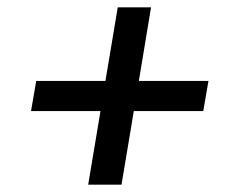

<svg xmlns="http://www.w3.org/2000/svg" viewBox="-20 -568 640 526"><path d="M312.9 -62.1 346.6 -263.8H536.9L551.1 -346.2H360.4L393.8 -547.9H302.6L268.8 -346.2H79.2L65 -263.8H255.3L221.6 -62.1Z"/></svg>

Font: Margiela Mono Italic Medium It
Style: Regular
Weight: 500
Designer: Mike Abbink, Paul van der Laan, Pieter van Rosmalen
Foundry: Bold Monday
Version: Version 2.003 2021